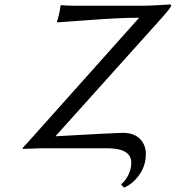

<svg xmlns="http://www.w3.org/2000/svg" viewBox="-20 -671 795 869"><path d="M231 -54.2Q506.3 -69.8 534.2 -69.8Q586.4 -69.8 613.3 -42.5Q640.1 -15.1 640.1 25.9Q640.1 79.1 610.1 120.8Q580.1 162.6 541 178.2L527.8 163.1Q545.4 150.4 559.8 123Q574.2 95.7 574.2 65.9Q574.2 0 464.8 0H171.9L84 2.9L82 -1Q89.8 -8.8 101.6 -22Q113.3 -35.2 116.2 -38.1L609.9 -590.8Q557.1 -590.8 497.8 -587.6Q438.5 -584.5 359.4 -578.4Q280.3 -572.3 240.2 -569.8L237.8 -573.2Q249 -606 253.9 -645L255.9 -647.9Q279.8 -645 316.9 -645H621.1Q643.1 -645 689 -647.2Q734.9 -649.4 749 -650.9Q754.9 -650.9 754.9 -645Q752 -634.8 718.3 -597.2Q714.8 -592.8 712.9 -590.8Z"/></svg>

Font: Linear Smooth
Style: Italic
Weight: 400
Designer: Philipp H. Poll, Flanker
Foundry: Philipp H. Poll, reworked by Flanker
Version: Version 1.061 | FøM Fix